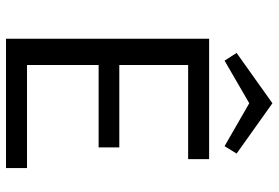

<svg xmlns="http://www.w3.org/2000/svg" viewBox="-160 -742 903 622"><g transform="rotate(90 291.0 -431.5)"><path d="M177 -708 152 -747 315 -863 478 -747 454 -708 315 -788ZM525 -68V0H106V-658H496V-590H191V-367H458V-300H191V-68Z"/></g></svg>

Font: Ysabeau Infant Medium
Style: Regular
Weight: 500
Designer: Christian Thalmann (Catharsis Fonts)
Version: Version 0.003